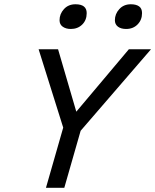

<svg xmlns="http://www.w3.org/2000/svg" viewBox="-20 -888 734 908"><path d="M352.9 -318.6 295.7 -231.1 162.6 -655H254.6ZM284.2 -302.9H370.9L284.1 0H197.4ZM307.3 -320 589.4 -655H694.1L315.9 -216.9ZM314.9 -751Q291.9 -751 276.8 -761.6Q261.6 -772.2 261.6 -792.3Q261.6 -822 282.4 -844.9Q303.2 -867.8 337 -867.8Q390 -867.8 390 -826Q390 -792.7 368.8 -771.9Q347.6 -751 314.9 -751ZM576.6 -751Q552.1 -751 537.7 -761.9Q523.3 -772.9 523.3 -792.3Q523.3 -822 544.2 -844.9Q565 -867.8 598.8 -867.8Q623.9 -867.8 637.8 -857.8Q651.7 -847.9 651.7 -826Q651.7 -793.6 630.5 -772.3Q609.4 -751 576.6 -751Z"/></svg>

Font: Intel One Mono Light
Style: Italic
Weight: 300
Italic angle: -16°
Monospace: yes
Designer: Fred Shallcrass
Foundry: Frere-Jones Type LLC
Version: Version 1.004